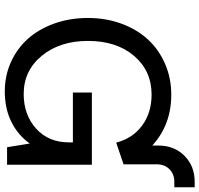

<svg xmlns="http://www.w3.org/2000/svg" viewBox="-36 -814 860 829"><g transform="rotate(90 394.5 -400.0)"><path d="M689.9 -502.9 596.2 -471.2Q578.1 -542 522.7 -583Q467.3 -624 389.2 -624Q286.1 -624 221.7 -548.3Q157.2 -472.7 157.2 -349.1Q157.2 -228 221.4 -149.9Q285.6 -71.8 386.2 -71.8Q476.1 -71.8 535.6 -125.2Q595.2 -178.7 595.2 -267.1V-284.2H379.9V-366.2H691.9V0H616.2L600.1 -98.1Q564.5 -47.4 507.1 -18.8Q449.7 9.8 375 9.8Q307.1 9.8 248.3 -16.8Q189.5 -43.5 147.7 -90.3Q106 -137.2 82 -204.1Q58.1 -271 58.1 -349.1Q58.1 -427.2 82.8 -494.1Q107.4 -561 150.9 -608.2Q194.3 -655.3 255.9 -682.1Q317.4 -709 389.2 -709Q519.5 -709 608.9 -627V-652.8Q608.9 -721.7 653.1 -765.9Q697.3 -810.1 766.1 -810.1H789.1V-722.2H766.1Q732.4 -722.2 711.2 -701.2Q689.9 -680.2 689.9 -646Z"/></g></svg>

Font: LT Superior Med
Style: Regular
Weight: 500
Designer: Daniel Lyons
Foundry: LyonsType
Version: Version 1.000